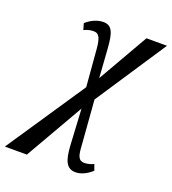

<svg xmlns="http://www.w3.org/2000/svg" viewBox="-247 -645 890 992"><g transform="rotate(20 197.5 -149.5)"><path d="M-107 240H14L198 -80L209 119C214 201 231 240 281 240C310 240 344 224 370 199L358 166C347 173 324 179 309 179C272 180 267 150 264 98L245 -147L502 -536H389L230 -259L219 -418C213 -501 201 -539 152 -539C117 -539 84 -522 58 -499L68 -464C80 -471 101 -477 116 -477C152 -480 161 -452 166 -399L183 -192Z"/></g></svg>

Font: Noto Serif Condensed Semi
Style: Italic
Weight: 600
Width: 3
Italic angle: -12°
Designer: Monotype Design Team
Foundry: Monotype Imaging Inc.
Version: Version 1.901